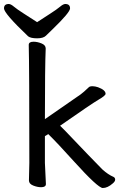

<svg xmlns="http://www.w3.org/2000/svg" viewBox="-31 -922 597 962"><path d="M338 -115Q257 -205 211 -250L194 -240V-106L199 0Q199 16 175 16Q156 16 135 7.5Q114 -1 114 -18L116 -106Q116 -590 113 -697Q113 -713 137 -713Q156 -713 177 -704.5Q198 -696 198 -679Q194 -590 194 -325L373 -449Q388 -460 412 -483Q417 -490 432 -490Q445 -490 460 -485Q498 -471 498 -452Q498 -443 463.5 -423Q429 -403 270 -292Q294 -269 332.5 -228Q371 -187 411 -146Q451 -105 482 -73Q511 -47 537 -36Q546 -32 546 -22Q546 -13 534 -3Q508 20 484 20Q460 20 338 -115ZM155 -730Q123 -730 110 -740Q-11 -855 -11 -880Q-11 -902 13 -902Q23 -902 39 -888.5Q55 -875 89 -853.5Q123 -832 155 -811Q187 -832 220.5 -853.5Q254 -875 270 -888.5Q286 -902 296 -902Q320 -902 320 -880Q320 -860 232 -775Q212 -756 199 -743Q186 -730 155 -730Z"/></svg>

Font: LXGW WenKai Lite
Style: Bold
Weight: 700
Designer: LXGW / Fontworks Inc.
Foundry: LXGW / Fontworks Inc.
Version: Version 1.330;April 28, 2024